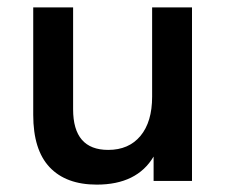

<svg xmlns="http://www.w3.org/2000/svg" viewBox="-20 -490 610 520"><path d="M242 10Q159 10 114.5 -37Q70 -84 70 -179V-470H178V-194Q178 -84 273 -84Q329 -84 360.5 -122Q392 -160 392 -228V-470H500V0H396V-66Q351 10 242 10Z"/></svg>

Font: Celebes SemiBold
Style: Regular
Weight: 600
Designer: Anugrah Pasau
Foundry: Lafontype
Version: Version 1.000